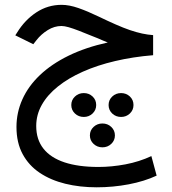

<svg xmlns="http://www.w3.org/2000/svg" viewBox="-20 -445 719 802"><path d="M619.6 -298.3Q597.7 -299.8 573.7 -304.9Q549.8 -310.1 522.7 -319.3Q495.6 -328.6 463.4 -342.8Q431.2 -356.9 391.6 -376Q346.2 -397.9 307.6 -411.4Q269 -424.8 237.3 -424.8Q179.7 -424.8 131.8 -393.3Q84 -361.8 51.8 -309.6L43.9 -297.4L119.1 -260.3L132.8 -277.8Q151.9 -302.2 179.4 -319.3Q207 -336.4 236.8 -336.4Q249 -336.4 266.8 -331.3Q284.7 -326.2 309.3 -316.7Q334 -307.1 366.2 -293.9Q378.4 -289.6 388.9 -284.9Q399.4 -280.3 409.7 -275.9Q419.9 -271.5 430.2 -267.6Q337.4 -247.1 266.1 -212.2Q194.8 -177.2 146.5 -131.1Q98.1 -85 73.5 -30Q48.8 24.9 48.8 85.4Q48.8 150.9 74.5 198.5Q100.1 246.1 146 276.9Q191.9 307.6 252.7 322.5Q313.5 337.4 383.8 337.4Q451.7 337.4 517.3 325Q583 312.5 634.3 288.6L612.3 207Q562 230.5 504.2 241.5Q446.3 252.4 391.1 252.4Q307.6 252.4 249.5 233.2Q191.4 213.9 161.4 175.8Q131.3 137.7 131.3 81.1Q131.3 34.2 154.8 -7.3Q178.2 -48.8 221.9 -83.7Q265.6 -118.7 325.9 -145.5Q386.2 -172.4 460.7 -189.9Q535.2 -207.5 619.6 -214.4ZM460 120.6Q460 99.6 444.8 85.2Q429.7 70.8 407.7 70.8Q386.2 70.8 370.8 85.2Q355.5 99.6 355.5 120.6Q355.5 141.6 370.8 156Q386.2 170.4 407.7 170.4Q429.7 170.4 444.8 156Q460 141.6 460 120.6ZM537.6 -6.3Q537.6 -27.8 522.5 -42Q507.3 -56.2 485.8 -56.2Q463.9 -56.2 448.7 -41.7Q433.6 -27.3 433.6 -6.3Q433.6 14.6 448.7 29.1Q463.9 43.5 485.8 43.5Q507.3 43.5 522.5 29.1Q537.6 14.6 537.6 -6.3ZM381.8 -6.3Q381.8 -27.8 366.7 -42Q351.6 -56.2 330.1 -56.2Q308.1 -56.2 293 -41.7Q277.8 -27.3 277.8 -6.3Q277.8 14.6 293 29.1Q308.1 43.5 330.1 43.5Q351.6 43.5 366.7 29.1Q381.8 14.6 381.8 -6.3Z"/></svg>

Font: Vazirmatn RD NL
Style: Regular
Weight: 400
Designer: Saber Rastikerdar
Foundry: Saber Rastikerdar
Version: Version 32.101